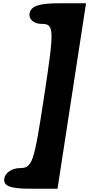

<svg xmlns="http://www.w3.org/2000/svg" viewBox="-20 -945 542 1165"><path d="M159 -862C154 -828 186 -800 232 -800C310 -800 310 -770 248 -362C186 46 177 75 99 75C53 75 11 104 6 138C-1 183 41 200 162 200H329L502 -925H335C214 -925 166 -907 159 -862Z"/></svg>

Font: Hussar Skorodowane
Style: Ky
Weight: 700
Foundry: Cannot Into Space Fonts
Version: Version 0.892